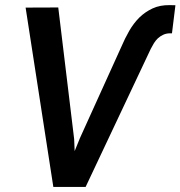

<svg xmlns="http://www.w3.org/2000/svg" viewBox="-20 -741 715 761"><path d="M273.9 -189.9 210.9 -711.4 81.5 -710.9 191.4 0H319.3L577.6 -547.4Q583.5 -559.1 590.3 -570.1Q597.2 -581.1 606 -589.4Q615.2 -597.7 626.5 -603Q637.7 -608.4 651.4 -608.9H661.6L675.3 -720.2L652.3 -720.7Q613.8 -721.2 584.5 -707.5Q555.2 -693.8 532.2 -671.4Q509.3 -648.4 492.2 -618.7Q475.1 -588.9 461.4 -556.6L296.9 -193.8L275.9 -142.1Z"/></svg>

Font: Roboto Mono SemiBold
Style: Italic
Weight: 600
Italic angle: -10°
Monospace: yes
Designer: Google
Version: Version 3.000